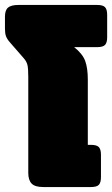

<svg xmlns="http://www.w3.org/2000/svg" viewBox="-50 -754 452 774"><path d="M64 -57V-443Q64 -476 61 -490.5Q58 -505 46 -519L5 -566Q0 -572 -11 -584.5Q-22 -597 -26 -608.5Q-30 -620 -30 -638V-687Q-30 -713 -17.5 -723.5Q-5 -734 24 -734H342Q365 -734 373.5 -725Q382 -716 382 -694V-604Q382 -582 373.5 -573Q365 -564 342 -564H249Q283 -537 293.5 -508Q304 -479 304 -433V-170H317Q340 -170 348.5 -161Q357 -152 357 -130V-40Q357 -18 348.5 -9Q340 0 317 0H124Q91 0 77.5 -14Q64 -28 64 -57Z"/></svg>

Font: Mitr
Style: Bold
Weight: 700
Designer: Thanarat Vachiruckul
Foundry: Cadson Demak
Version: Version 1.002